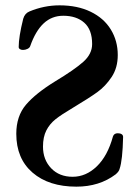

<svg xmlns="http://www.w3.org/2000/svg" viewBox="-20 -684 515 719"><path d="M413 -31Q426 -42 428 -52Q439 -84 441 -171Q441 -178 435.5 -181.5Q430 -185 421 -185Q407 -185 403 -173Q383 -100 342.5 -61Q302 -22 252 -22Q202 -22 171.5 -54Q141 -86 141 -135Q141 -171 153.5 -195.5Q166 -220 188 -237.5Q210 -255 254 -281Q314 -317 344.5 -339Q375 -361 398 -395.5Q421 -430 421 -478Q421 -531 395 -573.5Q369 -616 319.5 -640Q270 -664 203 -664Q145 -664 90 -641Q73 -634 67 -614Q50 -546 50 -508Q50 -503 54.5 -500Q59 -497 66 -497Q75 -497 83 -501Q91 -505 93 -511Q113 -568 143.5 -596.5Q174 -625 217 -625Q266 -625 295.5 -599Q325 -573 325 -519Q325 -482 292 -452.5Q259 -423 186 -379Q113 -334 77 -291.5Q41 -249 41 -183Q41 -90 102 -37.5Q163 15 266 15Q352 15 413 -31Z"/></svg>

Font: EB Garamond Medium
Style: Regular
Weight: 500
Designer: Georg Duffner and Octavio Pardo
Foundry: Georg Duffner
Version: Version 1.000